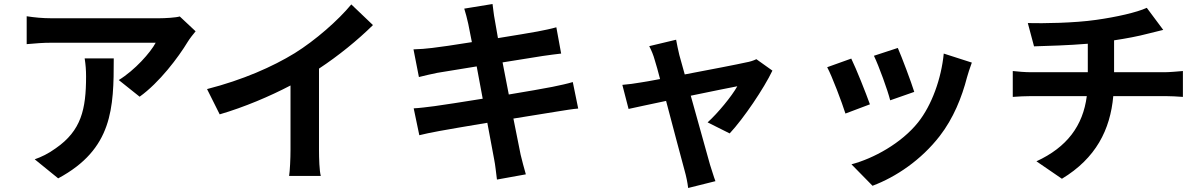

<svg xmlns="http://www.w3.org/2000/svg" viewBox="-20 -833 5990 957"><path d="M955 -677 876 -751C857 -745 802 -742 774 -742H235C193 -742 151 -746 113 -752V-613C160 -617 193 -620 235 -620H756C730 -571 652 -483 572 -434L676 -351C774 -421 869 -547 916 -625C925 -640 944 -664 955 -677ZM547 -542H402C407 -510 409 -483 409 -452C409 -288 385 -182 258 -94C221 -67 185 -50 153 -39L270 56C542 -90 547 -294 547 -542Z M1012 -389 1075 -263C1198 -299 1325 -353 1428 -407V-87C1428 -43 1425 20 1421 44H1579C1572 19 1570 -43 1570 -87V-491C1667 -555 1763 -633 1839 -708L1731 -811C1666 -732 1552 -632 1449 -568C1338 -500 1191 -435 1012 -389Z M2314 -714C2317 -698 2324 -665 2332 -623C2246 -609 2169 -598 2134 -594C2103 -590 2073 -588 2041 -587L2068 -449C2102 -458 2128 -463 2160 -470C2191 -475 2268 -488 2356 -502C2365 -451 2376 -395 2386 -341C2285 -325 2192 -310 2146 -304C2114 -300 2069 -294 2042 -293L2070 -159C2093 -165 2127 -172 2170 -180C2213 -188 2307 -204 2409 -221C2425 -137 2438 -68 2443 -39C2449 -10 2452 25 2457 62L2601 36C2592 4 2582 -32 2575 -62C2569 -93 2555 -160 2539 -242C2627 -256 2708 -269 2756 -277C2794 -283 2835 -290 2862 -292L2835 -424C2809 -416 2772 -408 2733 -400C2688 -391 2606 -377 2516 -362C2505 -417 2495 -472 2485 -522C2568 -535 2644 -547 2685 -554C2715 -558 2755 -564 2777 -566L2753 -697C2729 -690 2691 -682 2659 -676C2623 -669 2547 -657 2462 -643C2454 -688 2448 -721 2446 -735C2441 -759 2438 -793 2435 -813L2294 -790C2301 -766 2308 -743 2314 -714Z M3350 -635 3216 -603C3227 -582 3237 -558 3244 -532C3251 -510 3260 -478 3270 -439C3224 -430 3188 -424 3174 -422C3141 -416 3114 -413 3082 -410L3113 -290C3143 -297 3216 -312 3300 -330C3336 -194 3377 -38 3392 16C3400 44 3407 77 3410 104L3546 70C3538 50 3525 5 3519 -12C3504 -64 3461 -218 3423 -356C3531 -378 3631 -399 3655 -403C3628 -354 3558 -269 3507 -223L3617 -168C3687 -243 3788 -393 3830 -481L3750 -538C3736 -531 3717 -525 3699 -522C3660 -513 3520 -486 3393 -462C3382 -501 3373 -535 3366 -559C3360 -585 3354 -612 3350 -635Z M4455 -594 4336 -555C4361 -503 4405 -382 4417 -333L4537 -375C4523 -421 4474 -551 4455 -594ZM4824 -521 4684 -566C4672 -441 4624 -308 4556 -223C4473 -119 4334 -43 4224 -14L4329 93C4446 49 4571 -35 4664 -155C4732 -243 4774 -347 4800 -448C4806 -468 4812 -489 4824 -521ZM4223 -541 4103 -498C4127 -454 4177 -321 4194 -267L4316 -313C4296 -369 4248 -490 4223 -541Z M5103 -718 5134 -602C5201 -604 5306 -607 5402 -615V-473H5120C5089 -473 5055 -476 5028 -479V-350C5054 -352 5091 -354 5122 -354H5397C5378 -206 5298 -99 5146 -29L5273 58C5442 -44 5514 -186 5529 -354H5788C5815 -354 5849 -352 5876 -350V-479C5854 -477 5807 -473 5785 -473H5533V-632C5593 -641 5652 -652 5701 -665C5718 -669 5744 -676 5778 -684L5696 -794C5646 -771 5544 -748 5444 -734C5334 -718 5179 -716 5103 -718Z"/></svg>

Font: Source Han Sans JP
Style: Bold
Weight: 700
Designer: Ryoko NISHIZUKA 西塚涼子 (kana, bopomofo & ideographs); Paul D. Hunt (Latin, Greek & Cyrillic); Sandoll Communications 산돌커뮤니
Foundry: Adobe
Version: Version 2.002;hotconv 1.0.116;makeotfexe 2.5.65601